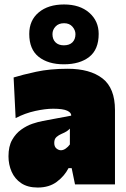

<svg xmlns="http://www.w3.org/2000/svg" viewBox="-20 -826 565 860"><path d="M149 14Q104 14 75 -5.5Q46 -25 32 -57Q18 -89 18 -126Q18 -170.5 34.2 -199.2Q50.5 -228 75 -245.5Q99.5 -263 125.5 -271.8Q151.5 -280.5 171 -284L299 -308Q300 -321 281.2 -330Q262.5 -339 218 -339Q183.5 -339 137.8 -329Q92 -319 50 -297L41 -479Q79.5 -491 141.5 -504.5Q203.5 -518 283 -518Q383 -518 439 -474.8Q495 -431.5 495 -333V0H316L301 -73H287Q268.5 -37 234.2 -11.5Q200 14 149 14ZM253 -153Q263.5 -153 274.2 -160.5Q285 -168 293 -179V-250Q287 -243.5 279.2 -238.2Q271.5 -233 255 -226Q244 -221.5 233.5 -212.8Q223 -204 223 -186Q223 -169 232.8 -161Q242.5 -153 253 -153ZM266 -538Q195.5 -538 153.2 -571.5Q111 -605 111 -674Q111 -735 153.5 -770.5Q196 -806 267 -806Q337.5 -806 379.8 -769Q422 -732 422 -674Q422 -604.5 379.8 -571.2Q337.5 -538 266 -538ZM266 -623Q291 -623 304.5 -636.5Q318 -650 318 -673Q318 -691 304.5 -706.5Q291 -722 267 -722Q242.5 -722 228.8 -707.2Q215 -692.5 215 -673Q215 -650 228.5 -636.5Q242 -623 266 -623Z"/></svg>

Font: Commissioner Black
Style: Regular
Weight: 900
Designer: Kostas Bartsokas
Foundry: Kostas Bartsokas
Version: Version 1.000; ttfautohint (v1.8.3)